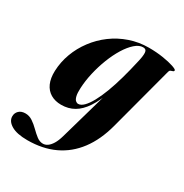

<svg xmlns="http://www.w3.org/2000/svg" viewBox="-227 -580 909 951"><g transform="rotate(30 228.0 -104.0)"><path d="M397.5 -31.5Q373.5 59 327.2 120.5Q281 182 214 213.5Q147 245 60 245Q-0.5 245 -32 226.2Q-63.5 207.5 -63.5 179.5Q-63.5 160.5 -50.2 147.5Q-37 134.5 -13 134.5Q9 134.5 28.2 147.5Q47.5 160.5 65 178Q82.5 195.5 99.5 208.5Q116.5 221.5 135 221.5Q148.5 221.5 161 213Q173.5 204.5 184.8 186.2Q196 168 204.5 138L292.5 -171L297 -169Q275 -106.5 248.8 -67Q222.5 -27.5 190.2 -9Q158 9.5 117 9.5Q82.5 9.5 57 -5.5Q31.5 -20.5 18.5 -49.5Q5.5 -78.5 7 -121Q9 -172.5 27 -221.2Q45 -270 76.8 -312.2Q108.5 -354.5 151 -386Q193.5 -417.5 245 -435.2Q296.5 -453 353.5 -453Q397 -453 435 -447Q473 -441 496.5 -433Q520 -425 520 -419.5Q520 -413.5 514.5 -411.8Q509 -410 503 -407.8Q497 -405.5 495 -398ZM159.5 -110.5Q158 -81.5 162 -65.2Q166 -49 173.2 -42.8Q180.5 -36.5 188 -36.5Q203.5 -36.5 219.8 -52.8Q236 -69 252.5 -99Q269 -129 284.5 -170Q300 -211 314 -260.8Q328 -310.5 340.5 -366.5Q349 -401 348 -420.8Q347 -440.5 327.5 -440.5Q305 -440.5 281.8 -420Q258.5 -399.5 237.2 -365Q216 -330.5 199.2 -287.5Q182.5 -244.5 172 -198.8Q161.5 -153 159.5 -110.5Z"/></g></svg>

Font: Fraunces 120pt
Style: Bold Italic
Weight: 700
Italic angle: -16°
Version: Version 1.000;[b76b70a41]